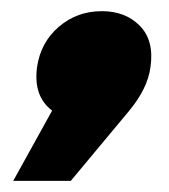

<svg xmlns="http://www.w3.org/2000/svg" viewBox="-20 -217 305 347"><path d="M3.9 109.9 74.2 -17.1Q40 -43 46.9 -95.2Q53.2 -140.1 86.2 -168.5Q119.1 -196.8 164.1 -196.8Q207 -196.8 232.9 -170.2Q258.8 -143.6 252 -96.2Q247.1 -57.1 212.9 -16.1L107.9 109.9Z"/></svg>

Font: Trueno Black
Style: Italic
Weight: 900
Designer: Julieta Ulanovsky
Foundry: Julieta Ulanovsky
Version: Version 3.001b | FøM Fix